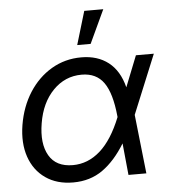

<svg xmlns="http://www.w3.org/2000/svg" viewBox="-53 -776 736 835"><g transform="rotate(-5 315.5 -358.5)"><path d="M233.4 11.7Q162.1 11.7 112.8 -22.7Q63.5 -57.1 42.7 -117.7Q22 -178.2 34.7 -256.8Q47.9 -335.9 86.9 -397Q126 -458 184.8 -492.7Q243.7 -527.3 314.9 -527.3Q385.7 -527.3 433.1 -490.5Q480.5 -453.6 499 -380.4L552.7 -515.6H630.9L524.9 -257.8L553.2 0H475.1L461.4 -138.7Q417 -65.9 362.3 -27.1Q307.6 11.7 233.4 11.7ZM449.7 -254.9 449.2 -259.3Q439.5 -359.4 406.7 -405.8Q374 -452.1 310.1 -452.1Q237.3 -452.1 185.3 -398.9Q133.3 -345.7 118.7 -256.8Q104 -168.9 134.5 -116.2Q165 -63.5 238.3 -63.5Q304.2 -63.5 357.7 -110.8Q411.1 -158.2 449.7 -254.9ZM302.2 -582 345.7 -727.5H428.7L360.8 -582Z"/></g></svg>

Font: Inter Display
Style: Italic
Weight: 400
Italic angle: -9.39999°
Designer: Rasmus Andersson
Foundry: rsms
Version: Version 4.000;git-a52131595